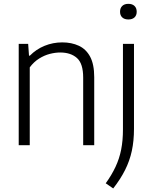

<svg xmlns="http://www.w3.org/2000/svg" viewBox="-20 -776 816 1026"><path d="M80 0V-541.5H130.5L135 -478.5H139.5Q173.5 -513 218.2 -531.2Q263 -549.5 312.5 -549.5Q362.5 -549.5 401.2 -531.5Q440 -513.5 461.8 -472.8Q483.5 -432 483.5 -363.5V0H424.5V-361.5Q424.5 -436.5 391.2 -466Q358 -495.5 301.5 -495.5Q275.5 -495.5 246.2 -488Q217 -480.5 189 -463Q161 -445.5 139 -416V0ZM585 231 545 203.5Q577 159 597.5 115.2Q618 71.5 627.5 23.2Q637 -25 637 -84V-541.5H696V-88Q696 -23.5 684.5 30Q673 83.5 648.5 132.2Q624 181 585 231ZM666 -672Q645 -672 633.2 -683Q621.5 -694 621.5 -713Q621.5 -733 633.2 -744.2Q645 -755.5 666 -755.5Q687 -755.5 698.8 -744.2Q710.5 -733 710.5 -713Q710.5 -694 698.8 -683Q687 -672 666 -672Z"/></svg>

Font: Encode Sans Condensed Thin Light
Style: Regular
Weight: 300
Version: Version 3.002